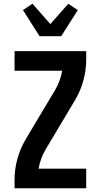

<svg xmlns="http://www.w3.org/2000/svg" viewBox="-20 -1009 540 1029"><path d="M58 0V-46Q58 -103 73.5 -158.5Q89 -214 118 -263L275 -526Q289 -550 299 -576.5Q309 -603 313 -630H58V-735H442V-689Q442 -632 426.5 -576.5Q411 -521 382 -472L225 -209Q211 -185 201 -158.5Q191 -132 187 -105H442V0ZM192 -815 103 -955 154 -989 250 -880 346 -989 397 -955 308 -815Z"/></svg>

Font: Iosevka Curly Extrabold
Style: Regular
Weight: 800
Monospace: yes
Designer: Belleve Invis
Foundry: Belleve Invis
Version: Version 22.1.2; ttfautohint (v1.8.4)